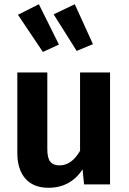

<svg xmlns="http://www.w3.org/2000/svg" viewBox="-20 -873 610 909"><path d="M164 -853 259 -662 183 -627 65 -803ZM334 -853 420 -664 343 -632 234 -805ZM501 -530V0H378L371 -71Q313 16 210 16Q138 16 100 -27.5Q62 -71 62 -149V-530H204V-167Q204 -125 218 -107.5Q232 -90 262 -90Q319 -90 359 -159V-530Z"/></svg>

Font: Fira Sans SemiBold
Style: Regular
Weight: 600
Designer: bBox Type GmbH & Carrois Corporate GbR & Edenspiekermann AG
Foundry: bBox Type GmbH & Carrois Corporate GbR & Edenspiekermann AG
Version: Version 4.301;PS 004.301;hotconv 1.0.88;makeotf.lib2.5.64775